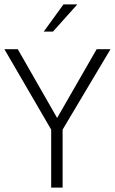

<svg xmlns="http://www.w3.org/2000/svg" viewBox="-20 -854 523 874"><path d="M61 -630 240 -317 420 -630H483L265 -264V0H213V-264L0 -630ZM221 -710H179L269 -834H332Z"/></svg>

Font: Ek Mukta ExtraLight
Style: Regular
Weight: 275
Designer: Girish Dalvi and Yashodeep Gholap
Foundry: Ek Type
Version: Version 2.538;PS 1.002;hotconv 16.6.51;makeotf.lib2.5.65220;